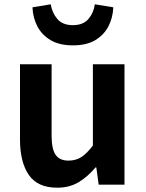

<svg xmlns="http://www.w3.org/2000/svg" viewBox="-20 -859 677 893"><path d="M246 14Q155 14 114 -45.5Q73 -105 73 -210V-560H220V-229Q220 -165 239 -138.5Q258 -112 298 -112Q333 -112 358.5 -128.5Q384 -145 412 -182V-560H559V0H439L428 -80H424Q388 -37 345.5 -11.5Q303 14 246 14ZM319 -648Q256 -648 215 -672.5Q174 -697 153.5 -737Q133 -777 131 -825L216 -839Q222 -800 246.5 -771Q271 -742 319 -742Q367 -742 391.5 -771Q416 -800 421 -839L507 -825Q505 -777 484.5 -737Q464 -697 423.5 -672.5Q383 -648 319 -648Z"/></svg>

Font: Chiron Sans HK TT
Style: Bold
Weight: 700
Designer: Ryoko NISHIZUKA 西塚涼子 (kana, bopomofo & ideographs); Paul D. Hunt (Latin, Greek & Cyrillic); Sandoll Communications 산돌커뮤니
Foundry: Adobe
Version: Version 2.022;hotconv 1.0.109;makeotfexe 2.5.65596